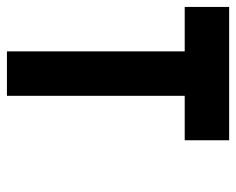

<svg xmlns="http://www.w3.org/2000/svg" viewBox="-82 -582 665 540"><g transform="rotate(90 250.0 -312.5)"><path d="M375 -625V-500H250V0H125V-500H0V-625Z"/></g></svg>

Font: CraftyPE
Style: Regular
Weight: 400
Designer: Erek Butcher
Foundry: Haunted Coop
Version: Version 0.018;April 4, 2024;FontCreator 15.0.0.2962 64-bit